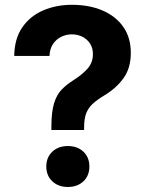

<svg xmlns="http://www.w3.org/2000/svg" viewBox="-20 -757 603 787"><path d="M190.6 -224V-235.9Q190.6 -298.2 201.6 -333.7Q212.5 -369.2 233.2 -390.3Q253.8 -411.4 283.8 -430.1Q316.7 -451 338.8 -475.6Q360.9 -500.3 360.9 -535.2Q360.9 -559.9 349.4 -577.9Q337.8 -596 318.1 -606.1Q298.4 -616.2 274.4 -616.2Q251.5 -616.2 230.9 -606.2Q210.4 -596.1 197.2 -576.5Q184 -556.8 182.8 -527.7H38.3Q39.3 -598.6 71.5 -645.1Q103.7 -691.6 157.3 -714.5Q210.8 -737.3 275 -737.3Q345.9 -737.3 400.2 -714Q454.6 -690.7 485.4 -646.8Q516.2 -602.8 516.2 -540.6Q516.2 -478 486.3 -436.5Q456.3 -394.9 406.4 -365.2Q378.7 -348.5 360.4 -331.9Q342.2 -315.2 333.5 -292.9Q324.8 -270.5 324.8 -235.9V-224ZM258.1 9.4Q219.1 9.4 194.5 -13.8Q169.8 -37 169.8 -74.5Q169.8 -112 194.5 -135.2Q219.1 -158.4 258.1 -158.4Q297.4 -158.4 321.9 -135.2Q346.4 -112 346.4 -74.5Q346.4 -37 321.9 -13.8Q297.4 9.4 258.1 9.4Z"/></svg>

Font: Inter V
Style: 
Weight: 400
Designer: Rasmus Andersson
Foundry: rsms
Version: Version 4.000;git-a3f224843